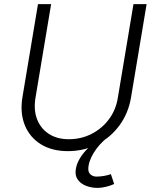

<svg xmlns="http://www.w3.org/2000/svg" viewBox="-20 -720 749 935"><path d="M311 16Q233 16 179 -17.5Q125 -51 101 -110Q77 -169 89 -245H153Q143 -185 160.5 -139.5Q178 -94 218 -68Q258 -42 315 -42Q375 -42 426 -68Q477 -94 511 -140Q545 -186 554 -245H618Q605 -168 561.5 -109Q518 -50 453 -17Q388 16 311 16ZM89 -245 165 -700H229L153 -245ZM554 -245 630 -700H694L618 -245ZM456 195Q425 195 400.5 185.5Q376 176 362 159Q348 142 348 120Q348 97 358 73Q368 49 386.5 26Q405 3 430 -17Q455 -37 485 -52L503 -50Q463 -19 436.5 24Q410 67 410 104Q410 120 421.5 130Q433 140 450 140Q468 140 487.5 136.5Q507 133 520 128L536 176Q519 184 496.5 189.5Q474 195 456 195Z"/></svg>

Font: Figtree Light Light
Style: Italic
Weight: 300
Italic angle: -9.5°
Version: Version 2.000